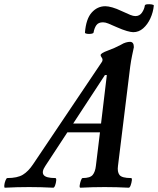

<svg xmlns="http://www.w3.org/2000/svg" viewBox="-97 -872 737 895"><path d="M-74 3Q-78 3 -77 -8Q-76 -19 -71.5 -30.5Q-67 -42 -63 -42Q-16 -42 9.5 -57.5Q35 -73 57 -106L377 -582Q381 -587 381 -593Q381 -599 377 -604Q372 -611 372 -615Q372 -624 405 -636Q438 -648 466 -663Q479 -671 490 -674Q501 -677 509 -677Q527 -677 527 -652Q523 -633 518.5 -612Q514 -591 510 -562L453 -99Q449 -71 460 -56.5Q471 -42 514 -42Q519 -42 517.5 -30.5Q516 -19 512 -8Q508 3 503 3Q446 0 391 0Q335 0 278 3Q273 3 274.5 -8Q276 -19 280 -30.5Q284 -42 288 -42Q323 -42 335 -56.5Q347 -71 350 -99L369 -255H217L114 -98Q96 -71 106.5 -56.5Q117 -42 161 -42Q166 -42 165 -30.5Q164 -19 160 -8Q156 3 151 3Q94 0 39 0Q-18 0 -74 3ZM392 -522 244 -296H374L401 -522ZM339 -720Q338 -716 328 -714.5Q318 -713 308.5 -714.5Q299 -716 299 -720Q304 -784 330.5 -813.5Q357 -843 394 -843Q407 -843 426.5 -837.5Q446 -832 471 -820Q497 -808 510.5 -802.5Q524 -797 534 -797Q554 -797 565 -813.5Q576 -830 578 -846Q579 -851 589 -852Q599 -853 609.5 -851.5Q620 -850 620 -846Q617 -815 604 -786.5Q591 -758 570.5 -740Q550 -722 524 -722Q514 -722 494.5 -727.5Q475 -733 448 -745Q421 -757 407.5 -762.5Q394 -768 383 -768Q362 -768 352.5 -755Q343 -742 339 -720Z"/></svg>

Font: Junicode
Style: Bold Italic
Weight: 700
Italic angle: -11°
Designer: Peter S. Baker
Version: Version 2.100; ttfautohint (v1.8.4)